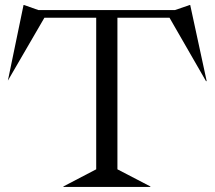

<svg xmlns="http://www.w3.org/2000/svg" viewBox="-20 -740 852 760"><path d="M11.2 -420.9 73.2 -720.2H75.2L131.8 -700.2H672.9L731 -720.2H732.9L797.9 -419.9L795.9 -418L650.9 -669.9H444.8V-69.8L575.2 -2V0H231V-2L360.8 -69.8V-669.9H155.8Z"/></svg>

Font: Messapia
Style: Regular
Weight: 400
Designer: Luca Marsano
Foundry: Collletttivo
Version: Version 1.000;FEAKit 1.0